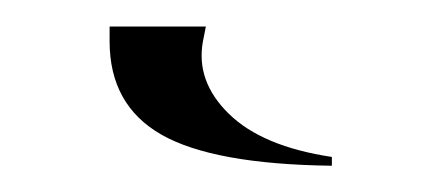

<svg xmlns="http://www.w3.org/2000/svg" viewBox="-20 -831 318 144"><path d="M62.2 -811.1V-800Q62.2 -752.2 101.1 -730Q140 -707.8 228.9 -706.7V-713.3Q176.7 -721.1 151.7 -745.6Q126.7 -770 132.2 -800L134.4 -811.1Z"/></svg>

Font: Le Murmure
Style: Regular
Weight: 600
Width: 2
Designer: Jeremy Landes, Alexander Slobzheninov (Cyrillic)
Foundry: Velvetyne Type Foundry
Version: Version 1.0